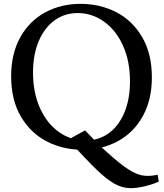

<svg xmlns="http://www.w3.org/2000/svg" viewBox="-20 -770 853 1000"><path d="M801 140 807 176Q776 190 734.5 200Q693 210 661 210Q617 210 575.5 186.5Q534 163 483 113.5Q432 64 334 -42L423 -91L499 -12Q582 65 630 99.5Q678 134 715.5 142.5Q753 151 801 140ZM400 -750Q500 -750 584.5 -707Q669 -664 720 -577.5Q771 -491 771 -367Q771 -250 723.5 -164.5Q676 -79 593.5 -34.5Q511 10 409 10Q309 10 224.5 -33Q140 -76 89 -162.5Q38 -249 38 -373Q38 -490 85.5 -575.5Q133 -661 215.5 -705.5Q298 -750 400 -750ZM424 -38Q493 -38 545.5 -75.5Q598 -113 627.5 -183Q657 -253 657 -347Q657 -452 620.5 -532.5Q584 -613 521.5 -657.5Q459 -702 385 -702Q316 -702 263.5 -663.5Q211 -625 181.5 -555Q152 -485 152 -392Q152 -287 188.5 -206.5Q225 -126 287.5 -82Q350 -38 424 -38Z"/></svg>

Font: Minipax
Style: Regular
Weight: 400
Designer: Raphaël Ronot
Foundry: Velvetyne Type Foundry
Version: Version 1.000